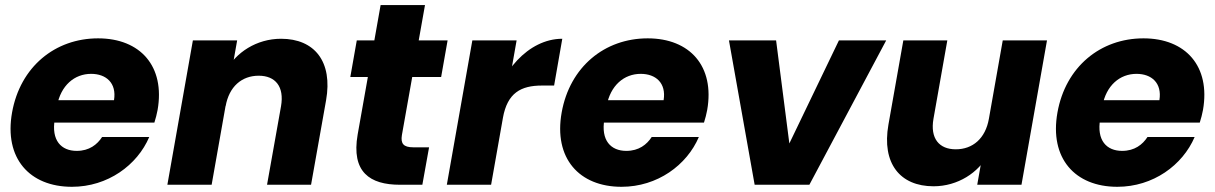

<svg xmlns="http://www.w3.org/2000/svg" viewBox="-20 -714 4696 742"><path d="M169.4 -240.2H576.6C582 -256.5 586 -273.5 589 -288.9C618.6 -457.9 522.3 -565.8 359 -565.8C192.8 -565.8 58.1 -455.9 26.6 -279.2C-4.9 -102.5 94.1 7.9 257.9 7.9C396.6 7.9 510.4 -75.9 556.8 -184.6H374.6C355.6 -155.3 324.9 -130.9 276.5 -130.9C217.1 -130.9 177.1 -170.6 191.9 -254.7L200 -303.5C214.7 -384.2 267.9 -428.6 332.2 -428.6C389.8 -428.6 431.4 -393.6 420.6 -326.9H185.4Z M626.8 0H797.9L896.5 -557.9H725.4ZM1012 0H1182.1L1240.1 -326.1C1266.6 -475.8 1195.7 -564.2 1066.2 -564.2C970.9 -564.2 891.4 -510.5 854.4 -442L851.9 -303.2C865.2 -379.4 914.3 -421.4 979.8 -421.4C1044.3 -421.4 1079.3 -379.4 1066 -303.2Z M1362.2 -194.2C1336.9 -48.9 1409.4 0 1525.4 0H1612.2L1638.2 -144.7H1577.2C1539.2 -144.7 1527.8 -159 1533.2 -192.1L1622.4 -694.3H1450.9ZM1684.8 -416.3 1709.8 -557.9H1358.8L1333.8 -416.3Z M1923.6 -258.8C1940.9 -354.7 1992.6 -383.4 2074.5 -383.4H2121.4L2153 -564.2C2021.1 -564.2 1909.8 -433.2 1884.3 -290.5ZM1706.8 0H1877.9L1976.5 -557.9H1805.4Z M2293.4 -240.2H2700.6C2706 -256.5 2710 -273.5 2713 -288.9C2742.6 -457.9 2646.3 -565.8 2483 -565.8C2316.8 -565.8 2182.1 -455.9 2150.6 -279.2C2119.1 -102.5 2218.1 7.9 2381.9 7.9C2520.6 7.9 2634.4 -75.9 2680.8 -184.6H2498.6C2479.6 -155.3 2448.9 -130.9 2400.5 -130.9C2341.1 -130.9 2301.1 -170.6 2315.9 -254.7L2324 -303.5C2338.7 -384.2 2391.9 -428.6 2456.2 -428.6C2513.8 -428.6 2555.4 -393.6 2544.6 -326.9H2309.4Z M2797.1 -557.9 2896.4 0H3107.9L3404.8 -557.9H3222.1L3030.5 -159.6L2979.3 -557.9Z M4026.2 -557.9H3855.2L3756.6 0H3927.6ZM3641 -557.9H3471L3413.4 -232.3C3387 -82.5 3458.3 5.9 3587.8 5.9C3682.2 5.9 3762.1 -47.8 3798.2 -116.3L3801.7 -255.1C3788.4 -178.9 3739.2 -137 3673.7 -137C3609.2 -137 3574.2 -178.9 3587.5 -255.1Z M4209.4 -240.2H4616.6C4622 -256.5 4626 -273.5 4629 -288.9C4658.6 -457.9 4562.3 -565.8 4399 -565.8C4232.8 -565.8 4098.1 -455.9 4066.6 -279.2C4035.1 -102.5 4134.1 7.9 4297.9 7.9C4436.6 7.9 4550.4 -75.9 4596.8 -184.6H4414.6C4395.6 -155.3 4364.9 -130.9 4316.5 -130.9C4257.1 -130.9 4217.1 -170.6 4231.9 -254.7L4240 -303.5C4254.7 -384.2 4307.9 -428.6 4372.2 -428.6C4429.8 -428.6 4471.4 -393.6 4460.6 -326.9H4225.4Z"/></svg>

Font: Poppins Devanagari Thin
Style: Italic
Weight: 100
Italic angle: -10°
Designer: Ninad Kale (Devanagari), Jonny Pinhorn (Latin)
Foundry: Indian Type Foundry
Version: 4.005